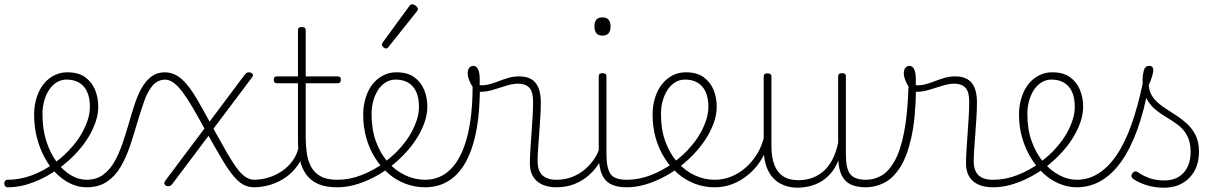

<svg xmlns="http://www.w3.org/2000/svg" viewBox="-95 -856 5700 895"><path d="M-60 17Q-67 17 -71 11.5Q-75 6 -75 -0.5Q-75 -7 -71.5 -12.5Q-68 -18 -60 -18Q-3 -18 52.5 -38.5Q108 -59 157.5 -95Q207 -131 244 -175Q269 -204 286.5 -235Q304 -266 314 -297Q324 -328 324 -358Q324 -420 295.5 -452.5Q267 -485 215 -485Q206 -485 201.5 -490Q197 -495 198 -502Q199 -509 204.5 -514Q210 -519 219 -519Q270 -519 301.5 -496.5Q333 -474 348 -437.5Q363 -401 363 -359Q363 -325 351.5 -290Q340 -255 319.5 -220.5Q299 -186 271 -154Q229 -106 174.5 -67.5Q120 -29 60 -6Q0 17 -60 17Z M308 17Q270 17 234 0Q198 -17 167 -48Q136 -79 113 -121.5Q90 -164 77 -214.5Q64 -265 64 -321Q64 -355 71.5 -385.5Q79 -416 92.5 -440.5Q106 -465 125.5 -482.5Q145 -500 168.5 -509.5Q192 -519 219 -519Q228 -519 232.5 -514Q237 -509 236 -502Q235 -495 229.5 -490Q224 -485 215 -485Q196 -485 178.5 -477Q161 -469 147.5 -454.5Q134 -440 124 -420Q114 -400 108.5 -375.5Q103 -351 103 -323Q103 -253 121.5 -196.5Q140 -140 170 -100Q200 -60 236 -39Q272 -18 308 -18Q353 -18 384.5 -40.5Q416 -63 437.5 -100.5Q459 -138 475 -184.5Q491 -231 505 -279Q518 -325 532 -368Q546 -411 565 -445Q584 -479 610.5 -499Q637 -519 674 -519Q683 -519 688 -514Q693 -509 693.5 -502Q694 -495 690 -490Q686 -485 678 -485Q641 -485 617.5 -458.5Q594 -432 577.5 -385.5Q561 -339 543 -278Q528 -226 510.5 -174Q493 -122 467.5 -78.5Q442 -35 403.5 -9Q365 17 308 17Z M1091 17Q1062 17 1039 4.5Q1016 -8 992.5 -36.5Q969 -65 941.5 -111Q914 -157 877 -223L714 -6Q707 4 702 8Q697 12 689 12Q678 12 673 4.5Q668 -3 675 -13L858 -257Q827 -314 802 -356.5Q777 -399 755.5 -427.5Q734 -456 714 -470.5Q694 -485 672 -485Q663 -485 658 -490Q653 -495 653 -502Q653 -509 658 -514Q663 -519 672 -519Q702 -519 727 -505Q752 -491 775.5 -463Q799 -435 824.5 -391.5Q850 -348 882 -289L1040 -500Q1048 -511 1052.5 -515Q1057 -519 1065 -519Q1073 -519 1078 -515.5Q1083 -512 1084 -506.5Q1085 -501 1079 -494L900 -256Q935 -193 961 -147.5Q987 -102 1008 -73.5Q1029 -45 1049 -31.5Q1069 -18 1091 -18Q1100 -18 1104.5 -12.5Q1109 -7 1109 -0.5Q1109 6 1104.5 11.5Q1100 17 1091 17Z M1086 17Q1077 17 1072 11.5Q1067 6 1067 -0.5Q1067 -7 1072 -12.5Q1077 -18 1086 -18Q1124 -18 1158.5 -29Q1193 -40 1221 -59.5Q1249 -79 1268.5 -106Q1288 -133 1296 -165Q1298 -174 1306 -173.5Q1314 -173 1320 -167Q1326 -161 1322 -151Q1313 -114 1291.5 -83.5Q1270 -53 1238.5 -30.5Q1207 -8 1168 4.5Q1129 17 1086 17Z M1476 17Q1423 17 1388 1.5Q1353 -14 1332.5 -42.5Q1312 -71 1303 -111Q1294 -151 1294 -200V-468H1196Q1188 -468 1184.5 -472.5Q1181 -477 1181 -484Q1181 -492 1184.5 -496Q1188 -500 1196 -500H1294V-715Q1294 -723 1298 -726.5Q1302 -730 1311 -730Q1321 -730 1325.5 -726.5Q1330 -723 1330 -715V-500H1479Q1487 -500 1490.5 -496Q1494 -492 1494 -484Q1494 -477 1490.5 -472.5Q1487 -468 1479 -468H1330V-218Q1330 -179 1335 -143Q1340 -107 1355 -79Q1370 -51 1399 -34.5Q1428 -18 1477 -18Q1485 -18 1489 -12.5Q1493 -7 1493 -0.5Q1493 6 1489 11.5Q1485 17 1476 17Z M1478 17Q1469 17 1464 11.5Q1459 6 1459 -0.5Q1459 -7 1464 -12.5Q1469 -18 1478 -18Q1534 -18 1589.5 -39.5Q1645 -61 1692 -95Q1697 -98 1702 -96Q1707 -94 1711 -89Q1715 -84 1716 -78Q1717 -72 1712 -69Q1677 -44 1637.5 -24.5Q1598 -5 1557.5 6Q1517 17 1478 17Z M1695 -98Q1718 -115 1739 -134Q1760 -153 1778 -175Q1803 -204 1820.5 -235Q1838 -266 1848 -297Q1858 -328 1858 -358Q1858 -420 1829.5 -452.5Q1801 -485 1749 -485Q1740 -485 1735.5 -490Q1731 -495 1732 -502Q1733 -509 1738.5 -514Q1744 -519 1753 -519Q1804 -519 1835.5 -496.5Q1867 -474 1882 -437.5Q1897 -401 1897 -359Q1897 -325 1885.5 -290Q1874 -255 1853.5 -220.5Q1833 -186 1805 -154Q1786 -132 1763 -111Q1740 -90 1715 -71Z M1887 17Q1838 17 1794 0Q1750 -17 1714.5 -48Q1679 -79 1652.5 -121.5Q1626 -164 1612 -214.5Q1598 -265 1598 -321Q1598 -355 1605.5 -385.5Q1613 -416 1626.5 -440.5Q1640 -465 1659.5 -482.5Q1679 -500 1702.5 -509.5Q1726 -519 1753 -519Q1762 -519 1766.5 -514Q1771 -509 1770 -502Q1769 -495 1763.5 -490Q1758 -485 1749 -485Q1725 -485 1704.5 -473Q1684 -461 1669 -439Q1654 -417 1645.5 -387.5Q1637 -358 1637 -323Q1637 -253 1657.5 -196.5Q1678 -140 1713.5 -100Q1749 -60 1794 -39Q1839 -18 1887 -18Q1957 -18 2006.5 -68Q2056 -118 2082 -215.5Q2108 -313 2108 -455Q2108 -464 2113 -468.5Q2118 -473 2125 -472.5Q2132 -472 2137 -467Q2142 -462 2142 -453Q2142 -294 2112 -190Q2082 -86 2025 -34.5Q1968 17 1887 17Z M1704 -630Q1699 -630 1692 -636Q1685 -642 1685 -648Q1685 -650 1686.5 -652.5Q1688 -655 1689 -658L1814 -829Q1817 -833 1820 -834.5Q1823 -836 1827 -836Q1832 -836 1838 -832.5Q1844 -829 1848.5 -824Q1853 -819 1853 -814Q1853 -811 1852 -809Q1851 -807 1849 -804L1715 -636Q1711 -630 1704 -630Z M2500 17Q2474 17 2451.5 11Q2429 5 2411.5 -8.5Q2394 -22 2384.5 -43.5Q2375 -65 2375 -95Q2375 -124 2377.5 -159.5Q2380 -195 2382.5 -233.5Q2385 -272 2387.5 -309.5Q2390 -347 2390 -380Q2390 -429 2372 -447.5Q2354 -466 2320 -466Q2296 -466 2265.5 -456.5Q2235 -447 2204 -437.5Q2173 -428 2144 -428Q2129 -428 2115.5 -443Q2102 -458 2093.5 -478.5Q2085 -499 2085 -515Q2085 -525 2088 -532.5Q2091 -540 2097 -544.5Q2103 -549 2111 -549Q2126 -549 2133.5 -532.5Q2141 -516 2141 -491Q2141 -483 2141 -475Q2141 -467 2141 -459Q2162 -457 2183.5 -462.5Q2205 -468 2228 -477Q2251 -486 2275 -493Q2299 -500 2325 -500Q2358 -500 2380.5 -487.5Q2403 -475 2414.5 -448Q2426 -421 2426 -379Q2426 -344 2423.5 -307Q2421 -270 2418.5 -233.5Q2416 -197 2413.5 -164.5Q2411 -132 2411 -105Q2411 -60 2433.5 -39Q2456 -18 2500 -18Q2509 -18 2513.5 -12.5Q2518 -7 2518 -0.5Q2518 6 2513.5 11.5Q2509 17 2500 17Z M2498 17Q2489 17 2484 11.5Q2479 6 2479 -0.5Q2479 -7 2484 -12.5Q2489 -18 2498 -18Q2537 -18 2569 -30Q2601 -42 2626 -62Q2651 -82 2669 -106.5Q2687 -131 2696 -156Q2699 -165 2706.5 -165Q2714 -165 2719 -158.5Q2724 -152 2721 -143Q2712 -117 2693.5 -89Q2675 -61 2647.5 -37Q2620 -13 2582.5 2Q2545 17 2498 17Z M2826 17Q2786 17 2760 6Q2734 -5 2720.5 -25.5Q2707 -46 2701.5 -74Q2696 -102 2696 -136V-500Q2696 -508 2700.5 -511.5Q2705 -515 2713 -515Q2723 -515 2727.5 -511.5Q2732 -508 2732 -500V-136Q2732 -75 2750 -46.5Q2768 -18 2826 -18Q2833 -18 2836 -12.5Q2839 -7 2839 -0.5Q2839 6 2836 11.5Q2833 17 2826 17ZM2713 -690Q2694 -690 2685 -701Q2676 -712 2676 -733Q2676 -754 2685 -764.5Q2694 -775 2713 -775Q2732 -775 2741.5 -764.5Q2751 -754 2751 -733Q2751 -711 2741.5 -700.5Q2732 -690 2713 -690Z M2827 17Q2818 17 2813 11.5Q2808 6 2808 -0.5Q2808 -7 2813 -12.5Q2818 -18 2827 -18Q2883 -18 2938.5 -39.5Q2994 -61 3041 -95Q3046 -98 3051 -96Q3056 -94 3060 -89Q3064 -84 3065 -78Q3066 -72 3061 -69Q3026 -44 2986.5 -24.5Q2947 -5 2906.5 6Q2866 17 2827 17Z M3044 -98Q3067 -115 3088 -134Q3109 -153 3127 -175Q3152 -204 3169.5 -235Q3187 -266 3197 -297Q3207 -328 3207 -358Q3207 -420 3178.5 -452.5Q3150 -485 3098 -485Q3089 -485 3084.5 -490Q3080 -495 3081 -502Q3082 -509 3087.5 -514Q3093 -519 3102 -519Q3153 -519 3184.5 -496.5Q3216 -474 3231 -437.5Q3246 -401 3246 -359Q3246 -325 3234.5 -290Q3223 -255 3202.5 -220.5Q3182 -186 3154 -154Q3135 -132 3112 -111Q3089 -90 3064 -71Z M3236 17Q3187 17 3143 0Q3099 -17 3063.5 -48Q3028 -79 3001.5 -121.5Q2975 -164 2961 -214.5Q2947 -265 2947 -321Q2947 -364 2958.5 -400.5Q2970 -437 2991 -463.5Q3012 -490 3040 -504.5Q3068 -519 3102 -519Q3111 -519 3115.5 -514Q3120 -509 3119 -502Q3118 -495 3112.5 -490Q3107 -485 3098 -485Q3074 -485 3053.5 -473Q3033 -461 3018 -439Q3003 -417 2994.5 -387.5Q2986 -358 2986 -323Q2986 -253 3006.5 -196.5Q3027 -140 3062.5 -100Q3098 -60 3143 -39Q3188 -18 3236 -18Q3289 -18 3336 -43.5Q3383 -69 3417.5 -114Q3452 -159 3466 -216Q3468 -225 3475 -225.5Q3482 -226 3487.5 -220.5Q3493 -215 3490 -203Q3476 -139 3438.5 -89.5Q3401 -40 3348.5 -11.5Q3296 17 3236 17Z M3622 19Q3579 19 3543 0Q3507 -19 3486 -60Q3465 -101 3465 -166V-499Q3465 -507 3469 -510.5Q3473 -514 3482 -514Q3492 -514 3496.5 -510.5Q3501 -507 3501 -499V-174Q3501 -125 3514 -89.5Q3527 -54 3554.5 -35Q3582 -16 3627 -16Q3657 -16 3685.5 -25Q3714 -34 3739 -54Q3764 -74 3783 -108Q3802 -142 3812 -191V-500Q3812 -508 3816.5 -511.5Q3821 -515 3831 -515Q3840 -515 3844 -511.5Q3848 -508 3848 -500V-136Q3848 -70 3868.5 -44Q3889 -18 3942 -18Q3949 -18 3952.5 -12.5Q3956 -7 3956 -0.5Q3956 6 3952.5 11.5Q3949 17 3942 17Q3910 17 3887 10Q3864 3 3849 -11Q3834 -25 3825.5 -45.5Q3817 -66 3814 -94L3813 -108Q3797 -69 3774 -44Q3751 -19 3725 -5.5Q3699 8 3672.5 13.5Q3646 19 3622 19Z M3942 17Q3933 17 3928 11.5Q3923 6 3923 -0.5Q3923 -7 3928 -12.5Q3933 -18 3942 -18Q3979 -18 4013 -37Q4047 -56 4074.5 -104Q4102 -152 4119 -237.5Q4136 -323 4140 -456Q4140 -459 4145.5 -460.5Q4151 -462 4157.5 -460.5Q4164 -459 4169.5 -455Q4175 -451 4175 -443Q4173 -304 4153 -214.5Q4133 -125 4100 -74.5Q4067 -24 4026 -3.5Q3985 17 3942 17Z M4533 17Q4507 17 4484.5 11Q4462 5 4444.5 -8.5Q4427 -22 4417.5 -43.5Q4408 -65 4408 -95Q4408 -124 4410.5 -159.5Q4413 -195 4415.5 -233.5Q4418 -272 4420.5 -309.5Q4423 -347 4423 -380Q4423 -429 4405 -447.5Q4387 -466 4353 -466Q4329 -466 4298.5 -456.5Q4268 -447 4237 -437.5Q4206 -428 4177 -428Q4162 -428 4148.5 -443Q4135 -458 4126.5 -478.5Q4118 -499 4118 -515Q4118 -525 4121 -532.5Q4124 -540 4130 -544.5Q4136 -549 4144 -549Q4159 -549 4166.5 -532.5Q4174 -516 4174 -491Q4174 -483 4174 -475Q4174 -467 4174 -459Q4195 -457 4216.5 -462.5Q4238 -468 4261 -477Q4284 -486 4308 -493Q4332 -500 4358 -500Q4391 -500 4413.5 -487.5Q4436 -475 4447.5 -448Q4459 -421 4459 -379Q4459 -344 4456.5 -307Q4454 -270 4451.5 -233.5Q4449 -197 4446.5 -164.5Q4444 -132 4444 -105Q4444 -60 4466.5 -39Q4489 -18 4533 -18Q4542 -18 4546.5 -12.5Q4551 -7 4551 -0.5Q4551 6 4546.5 11.5Q4542 17 4533 17Z M4535 17Q4526 17 4521 11.5Q4516 6 4516 -0.5Q4516 -7 4521 -12.5Q4526 -18 4535 -18Q4591 -18 4646.5 -39.5Q4702 -61 4749 -95Q4754 -98 4759 -96Q4764 -94 4768 -89Q4772 -84 4773 -78Q4774 -72 4769 -69Q4734 -44 4694.5 -24.5Q4655 -5 4614.5 6Q4574 17 4535 17Z M4752 -98Q4775 -115 4796 -134Q4817 -153 4835 -175Q4860 -204 4877.5 -235Q4895 -266 4905 -297Q4915 -328 4915 -358Q4915 -420 4886.5 -452.5Q4858 -485 4806 -485Q4797 -485 4792.5 -490Q4788 -495 4789 -502Q4790 -509 4795.5 -514Q4801 -519 4810 -519Q4861 -519 4892.5 -496.5Q4924 -474 4939 -437.5Q4954 -401 4954 -359Q4954 -325 4942.5 -290Q4931 -255 4910.5 -220.5Q4890 -186 4862 -154Q4843 -132 4820 -111Q4797 -90 4772 -71Z M4924 17Q4882 17 4842 0Q4802 -17 4768.5 -48Q4735 -79 4709.5 -121.5Q4684 -164 4669.5 -214.5Q4655 -265 4655 -321Q4655 -355 4662.5 -385.5Q4670 -416 4683.5 -440.5Q4697 -465 4716.5 -482.5Q4736 -500 4759.5 -509.5Q4783 -519 4810 -519Q4819 -519 4823.5 -514Q4828 -509 4827 -502Q4826 -495 4820.5 -490Q4815 -485 4806 -485Q4782 -485 4761.5 -473Q4741 -461 4726 -439Q4711 -417 4702.5 -387.5Q4694 -358 4694 -323Q4694 -253 4714.5 -196.5Q4735 -140 4769 -100Q4803 -60 4843.5 -39Q4884 -18 4924 -18Q4977 -18 5023 -46Q5069 -74 5108 -130Q5147 -186 5178 -272Q5209 -358 5233 -473Q5235 -482 5242.5 -483.5Q5250 -485 5256.5 -479.5Q5263 -474 5260 -459Q5239 -341 5206.5 -251.5Q5174 -162 5131.5 -102.5Q5089 -43 5037 -13Q4985 17 4924 17Z M5330 19Q5290 19 5252.5 8Q5215 -3 5186 -23Q5180 -28 5179 -34.5Q5178 -41 5184 -48Q5189 -56 5195.5 -57Q5202 -58 5210 -53Q5239 -33 5268 -24Q5297 -15 5334 -15Q5390 -15 5422.5 -51Q5455 -87 5455 -148Q5455 -194 5439 -223.5Q5423 -253 5397.5 -272.5Q5372 -292 5343 -309Q5314 -326 5288.5 -347.5Q5263 -369 5247 -401Q5231 -433 5231 -484Q5231 -504 5236.5 -526.5Q5242 -549 5263 -549Q5272 -549 5276.5 -543.5Q5281 -538 5281 -528Q5281 -519 5275.5 -500.5Q5270 -482 5260 -459Q5262 -426 5279.5 -402.5Q5297 -379 5323.5 -360.5Q5350 -342 5379.5 -323.5Q5409 -305 5435 -282Q5461 -259 5477.5 -227Q5494 -195 5494 -149Q5494 -73 5449 -27Q5404 19 5330 19Z"/></svg>

Font: Playwrite BR Thin
Style: Regular
Weight: 250
Version: Version 1.003